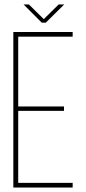

<svg xmlns="http://www.w3.org/2000/svg" viewBox="-20 -844 385 864"><path d="M86 -824H110L177 -758L244 -824H269L186 -742H168ZM62 -365H268V-345H62V-21H307V0H40V-700H307V-679H62Z"/></svg>

Font: Bebas Neue Light
Style: Regular
Weight: 300
Designer: Ryoichi Tsunekawa
Foundry: Ryoichi Tsunekawa
Version: Version 1.003;PS 001.003;hotconv 1.0.70;makeotf.lib2.5.58329